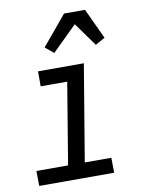

<svg xmlns="http://www.w3.org/2000/svg" viewBox="-85 -822 671 883"><g transform="rotate(-10 250.0 -380.5)"><path d="M376 0H26L25 -70H173L236 -450H112V-520H326L251 -70H375ZM200 -590 161 -623 276 -761H374L440 -619L395 -594L316 -704Z"/></g></svg>

Font: Iosevka Term Oblique
Style: Regular
Weight: 400
Italic angle: -9°
Monospace: yes
Designer: Belleve Invis
Foundry: Belleve Invis
Version: Version 31.4.0